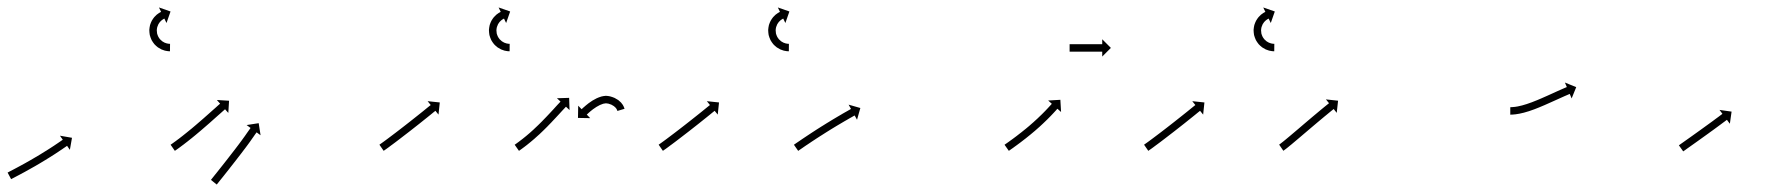

<svg xmlns="http://www.w3.org/2000/svg" viewBox="-38 -496 4786 515"><path d="M-15.8 -34.1C-16.4 -33.8 -17 -33.4 -17.6 -33.1L-8.2 -15.5C-7.6 -15.8 -7 -16.1 -6.4 -16.4L-6.4 -16.4L-6.4 -16.4C-4.7 -17.3 -3.1 -18.2 -1.4 -19C1.2 -20.4 3.7 -21.7 6.3 -23.1L6.3 -23.1L6.3 -23.1C9.6 -24.8 12.9 -26.6 16.2 -28.3L16.2 -28.3L16.2 -28.3C20.1 -30.4 24 -32.5 27.9 -34.6L27.9 -34.6L27.9 -34.6C32.2 -37 36.5 -39.4 40.8 -41.8L40.8 -41.8L40.8 -41.8C45.4 -44.3 50 -46.9 54.5 -49.5L54.5 -49.5L54.6 -49.5C59.2 -52.3 63.9 -55 68.6 -57.7L68.6 -57.7L68.6 -57.7C73.3 -60.5 77.9 -63.3 82.5 -66.1L82.6 -66.1L82.6 -66.1C87 -68.9 91.5 -71.6 95.9 -74.4L96 -74.4L96 -74.4C100.1 -77 104.2 -79.7 108.4 -82.3L108.4 -82.3L108.4 -82.3C112.1 -84.7 115.7 -87.1 119.4 -89.5L119.4 -89.5L119.4 -89.6C122.5 -91.6 125.6 -93.7 128.6 -95.7L128.7 -95.7L128.7 -95.8C131 -97.4 133.4 -99 135.7 -100.6L135.7 -100.6L135.8 -100.6C137.3 -101.6 138.8 -102.7 140.3 -103.7L140.3 -103.7L140.3 -103.8C140.8 -104.1 141.3 -104.5 141.9 -104.9L149.4 -94.1L155.1 -126.4L122.8 -132L130.4 -121.2C129.9 -120.9 129.3 -120.5 128.8 -120.1L128.8 -120.1L128.8 -120.2C127.3 -119.1 125.9 -118.1 124.4 -117.1L124.4 -117.1L124.4 -117.1C122.1 -115.5 119.7 -113.9 117.4 -112.3L117.4 -112.3L117.4 -112.3C114.4 -110.3 111.4 -108.2 108.3 -106.2L108.3 -106.2L108.4 -106.2C104.8 -103.8 101.1 -101.5 97.5 -99.1L97.5 -99.1L97.5 -99.1C93.5 -96.5 89.4 -93.9 85.3 -91.3L85.3 -91.3L85.3 -91.4C80.9 -88.6 76.5 -85.9 72.1 -83.2L72.1 -83.2L72.2 -83.2C67.6 -80.4 63 -77.7 58.4 -74.9L58.4 -74.9L58.4 -75C53.8 -72.2 49.2 -69.5 44.6 -66.9L44.6 -66.9L44.6 -66.9C40.1 -64.3 35.6 -61.8 31 -59.2L31.1 -59.2L31.1 -59.2C26.8 -56.9 22.6 -54.5 18.3 -52.2L18.3 -52.2L18.3 -52.2C14.5 -50.1 10.6 -48 6.8 -46L6.8 -46L6.8 -46C3.5 -44.2 0.3 -42.5 -3 -40.8L-3 -40.8L-3 -40.8C-5.6 -39.4 -8.1 -38.1 -10.7 -36.8C-12.4 -35.9 -14.1 -35 -15.7 -34.1L-15.7 -34.1ZM416.5 -358.5C416.9 -358.5 417.4 -358.5 417.9 -358.5L418.1 -378.5C417.7 -378.5 417.3 -378.5 416.8 -378.5C416.8 -378.5 416.9 -378.5 416.9 -378.5C417 -378.5 417 -378.5 417 -378.5C415.9 -378.6 414.9 -378.6 413.8 -378.7C413.8 -378.7 413.9 -378.7 413.9 -378.7C414 -378.7 414.1 -378.7 414.1 -378.7C412.4 -378.9 410.7 -379.3 409.1 -379.6C409.1 -379.6 409.2 -379.6 409.3 -379.6C409.4 -379.5 409.6 -379.5 409.6 -379.5C407.4 -380.1 405.3 -380.8 403.2 -381.7C403.2 -381.7 403.4 -381.6 403.5 -381.6C403.6 -381.5 403.8 -381.4 403.8 -381.4C401.4 -382.6 399.1 -383.9 396.9 -385.4C396.9 -385.4 397 -385.3 397.2 -385.2C397.3 -385.1 397.5 -385 397.5 -385C395.2 -386.8 393 -388.8 391 -390.9C391 -390.9 391.1 -390.8 391.2 -390.6C391.3 -390.5 391.5 -390.3 391.5 -390.3C389.5 -392.8 387.7 -395.4 386.2 -398.2C386.2 -398.2 386.3 -398 386.4 -397.8C386.5 -397.6 386.6 -397.5 386.6 -397.5C385.2 -400.4 384.1 -403.5 383.2 -406.7C383.2 -406.7 383.3 -406.4 383.3 -406.2C383.4 -406 383.4 -405.8 383.4 -405.8C382.9 -409 382.6 -412.2 382.5 -415.4C382.5 -415.4 382.5 -415.2 382.5 -415C382.5 -414.8 382.5 -414.6 382.5 -414.6C382.7 -417.8 383.2 -420.9 383.9 -423.9C383.9 -423.9 383.8 -423.7 383.8 -423.5C383.7 -423.3 383.7 -423.1 383.7 -423.1C384.6 -426 385.7 -428.7 387 -431.4C387 -431.4 386.9 -431.2 386.8 -431C386.7 -430.9 386.6 -430.7 386.6 -430.7C388 -433 389.5 -435.2 391.1 -437.3C391.1 -437.3 391 -437.2 390.9 -437C390.8 -436.9 390.7 -436.8 390.7 -436.8C392.2 -438.4 393.8 -440 395.5 -441.5C395.5 -441.5 395.4 -441.4 395.3 -441.3C395.2 -441.3 395.1 -441.2 395.1 -441.2C396.5 -442.2 397.9 -443.3 399.3 -444.2C399.3 -444.2 399.2 -444.2 399.1 -444.1C399.1 -444.1 399 -444 399 -444C399.9 -444.6 400.9 -445.1 401.9 -445.7C401.9 -445.7 401.8 -445.6 401.8 -445.6C401.8 -445.6 401.7 -445.6 401.7 -445.6C402.1 -445.8 402.5 -446 402.9 -446.1L408.6 -434.3L419.4 -465.2L388.4 -476L394.1 -464.1C393.7 -463.9 393.2 -463.7 392.8 -463.5C392.8 -463.5 392.8 -463.5 392.7 -463.4C392.7 -463.4 392.6 -463.4 392.6 -463.4C391.3 -462.7 390 -461.9 388.7 -461.2C388.7 -461.2 388.6 -461.1 388.6 -461.1C388.5 -461 388.4 -461 388.4 -461C386.4 -459.7 384.6 -458.3 382.7 -456.9C382.7 -456.9 382.6 -456.8 382.5 -456.7C382.4 -456.7 382.3 -456.6 382.3 -456.6C380.1 -454.6 377.9 -452.5 375.9 -450.2C375.9 -450.2 375.8 -450.1 375.7 -450C375.6 -449.9 375.5 -449.7 375.5 -449.7C373.3 -447 371.3 -444 369.5 -440.9C369.5 -440.9 369.4 -440.8 369.3 -440.6C369.2 -440.5 369.1 -440.3 369.1 -440.3C367.3 -436.7 365.8 -433 364.6 -429.2C364.6 -429.2 364.6 -429 364.5 -428.9C364.5 -428.7 364.4 -428.5 364.4 -428.5C363.5 -424.4 362.8 -420.2 362.5 -416C362.5 -416 362.5 -415.8 362.5 -415.6C362.5 -415.4 362.5 -415.2 362.5 -415.2C362.6 -410.9 363 -406.6 363.7 -402.3C363.7 -402.3 363.8 -402.1 363.8 -401.9C363.9 -401.7 363.9 -401.5 363.9 -401.5C365.1 -397.3 366.5 -393.1 368.4 -389.1C368.4 -389.1 368.5 -388.9 368.6 -388.7C368.7 -388.6 368.7 -388.4 368.7 -388.4C370.8 -384.7 373.2 -381.1 375.9 -377.8C375.9 -377.8 376 -377.7 376.1 -377.5C376.3 -377.4 376.4 -377.2 376.4 -377.2C379.1 -374.3 382.1 -371.6 385.2 -369.2C385.2 -369.2 385.4 -369.1 385.5 -369C385.7 -368.9 385.8 -368.8 385.8 -368.8C388.8 -366.8 391.9 -365 395.1 -363.4C395.1 -363.4 395.2 -363.4 395.4 -363.3C395.5 -363.2 395.7 -363.2 395.7 -363.2C398.4 -362 401.3 -361 404.2 -360.2C404.2 -360.2 404.3 -360.2 404.5 -360.2C404.6 -360.1 404.7 -360.1 404.7 -360.1C407 -359.6 409.2 -359.2 411.5 -358.9C411.5 -358.9 411.6 -358.9 411.7 -358.9C411.8 -358.8 411.9 -358.8 411.9 -358.8C413.3 -358.7 414.8 -358.6 416.3 -358.5C416.3 -358.5 416.3 -358.5 416.4 -358.5C416.4 -358.5 416.5 -358.5 416.5 -358.5Z M421.2 -108.9C420.7 -108.5 420.2 -108.2 419.6 -107.8L431 -91.4C431.6 -91.8 432.1 -92.1 432.6 -92.5L432.6 -92.5L432.6 -92.5C434.1 -93.5 435.6 -94.6 437.1 -95.6L437.1 -95.6L437.1 -95.6C439.4 -97.3 441.7 -98.9 444 -100.6L444 -100.6L444 -100.6C447 -102.8 449.9 -105 452.8 -107.2C452.8 -107.2 452.9 -107.2 452.9 -107.2C452.9 -107.2 452.9 -107.2 452.9 -107.2C456.4 -109.8 459.8 -112.5 463.2 -115.2C463.2 -115.2 463.3 -115.2 463.3 -115.2C463.3 -115.2 463.3 -115.2 463.3 -115.2C467.1 -118.2 470.9 -121.2 474.7 -124.3L474.8 -124.3L474.8 -124.3C478.9 -127.6 482.9 -130.9 486.9 -134.2L486.9 -134.3L487 -134.3C491.1 -137.7 495.3 -141.2 499.4 -144.7L499.4 -144.7L499.4 -144.7C503.6 -148.3 507.7 -151.8 511.8 -155.4L511.8 -155.4L511.8 -155.4C515.8 -158.9 519.8 -162.3 523.8 -165.8L523.8 -165.8L523.8 -165.8C527.5 -169.1 531.2 -172.4 534.9 -175.7C538.2 -178.6 541.6 -181.6 544.9 -184.6C547.7 -187.1 550.5 -189.6 553.4 -192.1C555.5 -194 557.7 -196 559.9 -197.9C561.3 -199.1 562.7 -200.4 564.1 -201.6C564.6 -202.1 565.1 -202.5 565.6 -203L574.4 -193.1L576.4 -225.8L543.7 -227.8L552.4 -217.9C551.9 -217.5 551.4 -217.1 550.9 -216.6C549.5 -215.4 548 -214.1 546.6 -212.9C544.4 -210.9 542.3 -209 540.1 -207C537.2 -204.5 534.4 -202 531.6 -199.5C528.3 -196.5 525 -193.6 521.6 -190.6C517.9 -187.4 514.2 -184.1 510.5 -180.8L510.6 -180.8L510.6 -180.8C506.6 -177.4 502.7 -173.9 498.7 -170.5L498.7 -170.5L498.7 -170.5C494.6 -167 490.6 -163.5 486.5 -160L486.5 -160L486.5 -160C482.4 -156.5 478.3 -153.1 474.2 -149.6L474.2 -149.6L474.2 -149.7C470.2 -146.4 466.2 -143.1 462.2 -139.9L462.2 -139.9L462.2 -139.9C458.5 -136.9 454.7 -133.9 450.9 -130.9C450.9 -130.9 451 -130.9 451 -130.9C451 -131 451 -131 451 -131C447.6 -128.3 444.2 -125.7 440.8 -123.1C440.8 -123.1 440.8 -123.2 440.8 -123.2C440.8 -123.2 440.8 -123.2 440.8 -123.2C438 -121 435.1 -118.9 432.2 -116.7L432.2 -116.8L432.2 -116.8C430 -115.1 427.7 -113.5 425.5 -111.9L425.5 -111.9L425.5 -111.9C424.1 -110.9 422.6 -109.9 421.2 -108.9L421.2 -108.9ZM529 -15C528.6 -14.5 528.2 -14 527.8 -13.5L543.4 -1C543.8 -1.5 544.2 -2 544.6 -2.5C545.8 -4 546.9 -5.4 548.1 -6.9C549.9 -9.1 551.7 -11.4 553.5 -13.7C555.9 -16.6 558.2 -19.5 560.6 -22.5C563.3 -26 566.1 -29.5 568.9 -33C572 -36.9 575 -40.7 578.1 -44.6L578.1 -44.7L578.1 -44.7C581.4 -48.8 584.7 -53 587.9 -57.2L587.9 -57.2L587.9 -57.2C591.3 -61.5 594.7 -65.8 598 -70.1L598 -70.2L598 -70.2C601.4 -74.5 604.7 -78.8 608 -83.1L608 -83.2L608.1 -83.2C611.3 -87.4 614.5 -91.6 617.6 -95.8L617.6 -95.8L617.7 -95.8C620.6 -99.7 623.5 -103.7 626.5 -107.6L626.5 -107.6L626.5 -107.6C629.1 -111.1 631.6 -114.7 634.2 -118.2C634.2 -118.2 634.2 -118.2 634.2 -118.2C634.2 -118.2 634.2 -118.3 634.2 -118.3C636.3 -121.3 638.4 -124.3 640.5 -127.3L640.5 -127.3L640.5 -127.2C642.2 -129.7 643.9 -132.2 645.7 -134.7L645.7 -134.6L645.6 -134.6C646.8 -136.2 647.9 -137.8 649.1 -139.4L649 -139.3L649 -139.3C649.4 -139.9 649.9 -140.5 650.3 -141L660.9 -133.2L655.9 -165.6L623.5 -160.6L634.1 -152.8C633.7 -152.2 633.3 -151.7 632.9 -151.1L632.9 -151.1L632.9 -151.1C631.7 -149.5 630.5 -147.9 629.4 -146.2L629.4 -146.2L629.4 -146.2C627.6 -143.7 625.8 -141.2 624 -138.6L624 -138.6L624 -138.6C622 -135.7 620 -132.7 617.9 -129.8C617.9 -129.8 617.9 -129.8 617.9 -129.9C617.9 -129.9 617.9 -129.9 617.9 -129.9C615.4 -126.4 612.9 -122.9 610.4 -119.5L610.4 -119.5L610.4 -119.5C607.5 -115.6 604.6 -111.7 601.7 -107.8L601.7 -107.8L601.7 -107.8C598.5 -103.6 595.3 -99.5 592.2 -95.3L592.2 -95.3L592.2 -95.3C588.9 -91 585.5 -86.7 582.2 -82.4L582.2 -82.4L582.2 -82.4C578.9 -78.1 575.5 -73.8 572.2 -69.5L572.2 -69.5L572.2 -69.5C568.9 -65.3 565.7 -61.2 562.4 -57L562.4 -57L562.4 -57C559.3 -53.1 556.3 -49.2 553.2 -45.4C550.4 -41.9 547.7 -38.4 544.9 -34.9C542.6 -32 540.3 -29.1 537.9 -26.2C536.1 -23.9 534.3 -21.6 532.5 -19.4C531.3 -17.9 530.2 -16.5 529 -15Z M981.2 -108.9C980.7 -108.5 980.2 -108.2 979.7 -107.9L991.1 -91.4C991.6 -91.8 992.1 -92.1 992.6 -92.5L992.6 -92.5L992.6 -92.5C994.1 -93.5 995.6 -94.6 997 -95.6L997 -95.6L997.1 -95.6C999.4 -97.3 1001.7 -98.9 1004 -100.6L1004 -100.6L1004 -100.6C1007 -102.8 1010 -105 1012.9 -107.3L1013 -107.3L1013 -107.3C1016.5 -109.9 1020 -112.6 1023.6 -115.2L1023.6 -115.2L1023.6 -115.2C1027.5 -118.2 1031.5 -121.2 1035.4 -124.2L1035.4 -124.2L1035.4 -124.2C1039.6 -127.4 1043.8 -130.6 1048 -133.9L1048 -133.9L1048 -133.9C1052.4 -137.2 1056.7 -140.6 1061 -143.9L1061 -143.9L1061 -143.9C1065.3 -147.3 1069.6 -150.7 1074 -154.1L1074 -154.1L1074 -154.1C1078.1 -157.3 1082.3 -160.6 1086.5 -163.9L1086.5 -163.9L1086.5 -163.9C1090.3 -167 1094.2 -170.1 1098.1 -173.2L1098.1 -173.2L1098.1 -173.2C1101.6 -176 1105.1 -178.7 1108.5 -181.5L1108.5 -181.5L1108.5 -181.5C1111.5 -183.9 1114.4 -186.2 1117.3 -188.6C1119.5 -190.4 1121.8 -192.2 1124 -194.1C1125.5 -195.2 1126.9 -196.4 1128.4 -197.6C1128.9 -198 1129.4 -198.4 1129.9 -198.8L1138.2 -188.6L1141.6 -221.2L1109 -224.6L1117.3 -214.3C1116.8 -213.9 1116.3 -213.5 1115.8 -213.1C1114.3 -211.9 1112.9 -210.8 1111.4 -209.6C1109.2 -207.8 1107 -206 1104.7 -204.2C1101.8 -201.8 1098.9 -199.5 1096 -197.1L1096 -197.1L1096 -197.1C1092.5 -194.3 1089.1 -191.6 1085.6 -188.8L1085.6 -188.8L1085.6 -188.8C1081.8 -185.7 1077.9 -182.7 1074 -179.6L1074 -179.6L1074 -179.6C1069.9 -176.3 1065.8 -173.1 1061.6 -169.8L1061.6 -169.8L1061.6 -169.8C1057.3 -166.4 1053 -163.1 1048.7 -159.7L1048.7 -159.7L1048.7 -159.7C1044.4 -156.4 1040.1 -153 1035.8 -149.7L1035.8 -149.7L1035.8 -149.7C1031.6 -146.5 1027.5 -143.3 1023.3 -140.1L1023.3 -140.1L1023.3 -140.1C1019.4 -137.1 1015.5 -134.1 1011.5 -131.2L1011.5 -131.2L1011.5 -131.2C1008 -128.6 1004.5 -125.9 1001 -123.3L1001 -123.3L1001 -123.3C998.1 -121.1 995.1 -118.9 992.2 -116.8L992.2 -116.8L992.2 -116.8C989.9 -115.1 987.7 -113.5 985.4 -111.9L985.4 -111.9L985.4 -111.9C984 -110.9 982.6 -109.9 981.1 -108.9L981.2 -108.9ZM1327.5 -358.5C1327.9 -358.5 1328.4 -358.5 1328.9 -358.5L1329.1 -378.5C1328.7 -378.5 1328.3 -378.5 1327.8 -378.5C1327.8 -378.5 1327.9 -378.5 1327.9 -378.5C1328 -378.5 1328 -378.5 1328 -378.5C1326.9 -378.6 1325.9 -378.6 1324.8 -378.7C1324.8 -378.7 1324.9 -378.7 1324.9 -378.7C1325 -378.7 1325.1 -378.7 1325.1 -378.7C1323.4 -378.9 1321.7 -379.3 1320.1 -379.6C1320.1 -379.6 1320.2 -379.6 1320.3 -379.6C1320.4 -379.5 1320.6 -379.5 1320.6 -379.5C1318.4 -380.1 1316.3 -380.8 1314.2 -381.7C1314.2 -381.7 1314.4 -381.6 1314.5 -381.6C1314.6 -381.5 1314.8 -381.4 1314.8 -381.4C1312.4 -382.6 1310.1 -383.9 1307.9 -385.4C1307.9 -385.4 1308 -385.3 1308.2 -385.2C1308.3 -385.1 1308.5 -385 1308.5 -385C1306.2 -386.8 1304 -388.8 1302 -390.9C1302 -390.9 1302.1 -390.8 1302.2 -390.6C1302.3 -390.5 1302.5 -390.3 1302.5 -390.3C1300.5 -392.8 1298.7 -395.4 1297.2 -398.2C1297.2 -398.2 1297.3 -398 1297.4 -397.8C1297.5 -397.6 1297.6 -397.5 1297.6 -397.5C1296.2 -400.4 1295.1 -403.5 1294.2 -406.7C1294.2 -406.7 1294.3 -406.4 1294.3 -406.2C1294.4 -406 1294.4 -405.8 1294.4 -405.8C1293.9 -409 1293.6 -412.2 1293.5 -415.4C1293.5 -415.4 1293.5 -415.2 1293.5 -415C1293.5 -414.8 1293.5 -414.6 1293.5 -414.6C1293.7 -417.8 1294.2 -420.9 1294.9 -423.9C1294.9 -423.9 1294.8 -423.7 1294.8 -423.5C1294.7 -423.3 1294.7 -423.1 1294.7 -423.1C1295.6 -426 1296.7 -428.7 1298 -431.4C1298 -431.4 1297.9 -431.2 1297.8 -431C1297.7 -430.9 1297.6 -430.7 1297.6 -430.7C1299 -433 1300.5 -435.2 1302.1 -437.3C1302.1 -437.3 1302 -437.2 1301.9 -437C1301.8 -436.9 1301.7 -436.8 1301.7 -436.8C1303.2 -438.4 1304.8 -440 1306.5 -441.5C1306.5 -441.5 1306.4 -441.4 1306.3 -441.3C1306.2 -441.3 1306.1 -441.2 1306.1 -441.2C1307.5 -442.2 1308.9 -443.3 1310.3 -444.2C1310.3 -444.2 1310.2 -444.2 1310.1 -444.1C1310.1 -444.1 1310 -444 1310 -444C1310.9 -444.6 1311.9 -445.1 1312.9 -445.7C1312.9 -445.7 1312.8 -445.6 1312.8 -445.6C1312.8 -445.6 1312.7 -445.6 1312.7 -445.6C1313.1 -445.8 1313.5 -446 1313.9 -446.1L1319.6 -434.3L1330.4 -465.2L1299.4 -476L1305.1 -464.1C1304.7 -463.9 1304.2 -463.7 1303.8 -463.5C1303.8 -463.5 1303.8 -463.5 1303.7 -463.4C1303.7 -463.4 1303.6 -463.4 1303.6 -463.4C1302.3 -462.7 1301 -461.9 1299.7 -461.2C1299.7 -461.2 1299.6 -461.1 1299.6 -461.1C1299.5 -461 1299.4 -461 1299.4 -461C1297.4 -459.7 1295.6 -458.3 1293.7 -456.9C1293.7 -456.9 1293.6 -456.8 1293.5 -456.7C1293.4 -456.7 1293.3 -456.6 1293.3 -456.6C1291.1 -454.6 1288.9 -452.5 1286.9 -450.2C1286.9 -450.2 1286.8 -450.1 1286.7 -450C1286.6 -449.9 1286.5 -449.7 1286.5 -449.7C1284.3 -447 1282.3 -444 1280.5 -440.9C1280.5 -440.9 1280.4 -440.8 1280.3 -440.6C1280.2 -440.5 1280.1 -440.3 1280.1 -440.3C1278.3 -436.7 1276.8 -433 1275.6 -429.2C1275.6 -429.2 1275.6 -429 1275.5 -428.9C1275.5 -428.7 1275.4 -428.5 1275.4 -428.5C1274.5 -424.4 1273.8 -420.2 1273.5 -416C1273.5 -416 1273.5 -415.8 1273.5 -415.6C1273.5 -415.4 1273.5 -415.2 1273.5 -415.2C1273.6 -410.9 1274 -406.6 1274.7 -402.3C1274.7 -402.3 1274.8 -402.1 1274.8 -401.9C1274.9 -401.7 1274.9 -401.5 1274.9 -401.5C1276.1 -397.3 1277.5 -393.1 1279.4 -389.1C1279.4 -389.1 1279.5 -388.9 1279.6 -388.7C1279.7 -388.6 1279.7 -388.4 1279.7 -388.4C1281.8 -384.7 1284.2 -381.1 1286.9 -377.8C1286.9 -377.8 1287 -377.7 1287.1 -377.5C1287.3 -377.4 1287.4 -377.2 1287.4 -377.2C1290.1 -374.3 1293.1 -371.6 1296.2 -369.2C1296.2 -369.2 1296.4 -369.1 1296.5 -369C1296.7 -368.9 1296.8 -368.8 1296.8 -368.8C1299.8 -366.8 1302.9 -365 1306.1 -363.4C1306.1 -363.4 1306.2 -363.4 1306.4 -363.3C1306.5 -363.2 1306.7 -363.2 1306.7 -363.2C1309.4 -362 1312.3 -361 1315.2 -360.2C1315.2 -360.2 1315.3 -360.2 1315.5 -360.2C1315.6 -360.1 1315.7 -360.1 1315.7 -360.1C1318 -359.6 1320.2 -359.2 1322.5 -358.9C1322.5 -358.9 1322.6 -358.9 1322.7 -358.9C1322.8 -358.8 1322.9 -358.8 1322.9 -358.8C1324.3 -358.7 1325.8 -358.6 1327.3 -358.5C1327.3 -358.5 1327.3 -358.5 1327.4 -358.5C1327.4 -358.5 1327.5 -358.5 1327.5 -358.5Z M1344.1 -108.8C1343.6 -108.5 1343 -108.1 1342.5 -107.8L1354 -91.4C1354.5 -91.7 1355 -92.1 1355.5 -92.4L1355.6 -92.5L1355.6 -92.5C1357 -93.5 1358.5 -94.5 1359.9 -95.6C1359.9 -95.6 1360 -95.6 1360 -95.6C1360 -95.6 1360 -95.6 1360 -95.6C1362.2 -97.2 1364.5 -98.9 1366.7 -100.6C1366.7 -100.6 1366.7 -100.6 1366.7 -100.6C1366.8 -100.6 1366.8 -100.6 1366.8 -100.6C1369.7 -102.8 1372.5 -105 1375.4 -107.2C1375.4 -107.2 1375.4 -107.2 1375.4 -107.2C1375.4 -107.2 1375.4 -107.2 1375.4 -107.2C1378.8 -109.9 1382.1 -112.6 1385.4 -115.3C1385.4 -115.3 1385.5 -115.3 1385.5 -115.3C1385.5 -115.4 1385.5 -115.4 1385.5 -115.4C1389.2 -118.4 1392.8 -121.6 1396.5 -124.7C1396.5 -124.7 1396.5 -124.7 1396.5 -124.7C1396.5 -124.7 1396.5 -124.8 1396.5 -124.8C1400.4 -128.2 1404.2 -131.6 1408 -135.1C1408 -135.1 1408 -135.1 1408 -135.1C1408 -135.1 1408.1 -135.1 1408.1 -135.1C1411.9 -138.8 1415.8 -142.4 1419.6 -146.1C1419.6 -146.1 1419.6 -146.2 1419.7 -146.2C1419.7 -146.2 1419.7 -146.2 1419.7 -146.2C1423.5 -149.9 1427.3 -153.7 1431.1 -157.5C1431.1 -157.5 1431.1 -157.5 1431.1 -157.6C1431.1 -157.6 1431.1 -157.6 1431.1 -157.6C1434.8 -161.3 1438.4 -165.1 1442 -168.8L1442 -168.8L1442 -168.9C1445.4 -172.4 1448.7 -176 1452.1 -179.6L1452.1 -179.6L1452.1 -179.6C1455.1 -182.9 1458.1 -186.1 1461.2 -189.4C1463.7 -192.2 1466.3 -194.9 1468.8 -197.7C1470.8 -199.9 1472.8 -202 1474.8 -204.2L1474.8 -204.2L1474.8 -204.1C1476.1 -205.5 1477.4 -206.9 1478.7 -208.3L1478.7 -208.3L1478.7 -208.3C1479.1 -208.8 1479.6 -209.3 1480.1 -209.8L1489.7 -200.8L1488.6 -233.5L1455.9 -232.5L1465.5 -223.5C1465 -223 1464.6 -222.5 1464.1 -222L1464.1 -222L1464.1 -222C1462.8 -220.6 1461.5 -219.2 1460.2 -217.8L1460.1 -217.8L1460.1 -217.8C1458.1 -215.6 1456.1 -213.4 1454.1 -211.3C1451.6 -208.5 1449 -205.7 1446.5 -202.9C1443.5 -199.7 1440.5 -196.5 1437.5 -193.2L1437.5 -193.2L1437.5 -193.2C1434.2 -189.7 1430.8 -186.1 1427.5 -182.6L1427.5 -182.6L1427.5 -182.6C1424 -178.9 1420.4 -175.2 1416.8 -171.6C1416.8 -171.6 1416.8 -171.6 1416.8 -171.6C1416.8 -171.6 1416.9 -171.6 1416.9 -171.6C1413.2 -167.9 1409.4 -164.2 1405.7 -160.5C1405.7 -160.5 1405.7 -160.5 1405.7 -160.5C1405.7 -160.5 1405.7 -160.5 1405.7 -160.5C1402 -156.9 1398.2 -153.3 1394.4 -149.8C1394.4 -149.8 1394.4 -149.8 1394.4 -149.8C1394.4 -149.8 1394.5 -149.8 1394.5 -149.8C1390.8 -146.4 1387 -143.1 1383.3 -139.7C1383.3 -139.7 1383.3 -139.8 1383.3 -139.8C1383.3 -139.8 1383.4 -139.8 1383.4 -139.8C1379.8 -136.7 1376.3 -133.7 1372.7 -130.7C1372.7 -130.7 1372.7 -130.7 1372.7 -130.7C1372.7 -130.8 1372.8 -130.8 1372.8 -130.8C1369.5 -128.1 1366.3 -125.5 1363 -122.9C1363 -122.9 1363 -122.9 1363.1 -123C1363.1 -123 1363.1 -123 1363.1 -123C1360.3 -120.8 1357.5 -118.7 1354.7 -116.6C1354.7 -116.6 1354.7 -116.6 1354.8 -116.6C1354.8 -116.6 1354.8 -116.6 1354.8 -116.6C1352.6 -115 1350.4 -113.4 1348.2 -111.8C1348.2 -111.8 1348.3 -111.8 1348.3 -111.8C1348.3 -111.8 1348.3 -111.8 1348.3 -111.8C1346.9 -110.8 1345.5 -109.8 1344 -108.8L1344.1 -108.8ZM1617.7 -199.3C1617.8 -199 1617.9 -198.7 1618 -198.4L1637.2 -204.2C1637.1 -204.6 1636.9 -205 1636.8 -205.4C1636.8 -205.4 1636.8 -205.4 1636.8 -205.5C1636.8 -205.5 1636.7 -205.6 1636.7 -205.6C1636.4 -206.7 1635.9 -207.9 1635.4 -209C1635.4 -209 1635.4 -209.1 1635.4 -209.2C1635.3 -209.3 1635.3 -209.4 1635.3 -209.4C1634.5 -211.1 1633.6 -212.8 1632.7 -214.4C1632.7 -214.4 1632.6 -214.5 1632.5 -214.7C1632.4 -214.8 1632.4 -214.9 1632.4 -214.9C1631 -217 1629.5 -219 1627.9 -220.8C1627.9 -220.8 1627.8 -221 1627.6 -221.1C1627.5 -221.2 1627.4 -221.3 1627.4 -221.3C1625.3 -223.5 1623 -225.5 1620.6 -227.4C1620.6 -227.4 1620.4 -227.5 1620.3 -227.6C1620.2 -227.7 1620 -227.8 1620 -227.8C1617 -229.8 1613.9 -231.6 1610.6 -233.3C1610.6 -233.3 1610.5 -233.3 1610.4 -233.4C1610.2 -233.5 1610.1 -233.5 1610.1 -233.5C1606.4 -235.1 1602.6 -236.4 1598.8 -237.4C1598.8 -237.4 1598.6 -237.5 1598.5 -237.5C1598.3 -237.6 1598.1 -237.6 1598.1 -237.6C1594.6 -238.3 1590.9 -238.9 1587.2 -239C1587.2 -239 1587 -239 1586.7 -239C1586.5 -239 1586.2 -238.9 1586.2 -238.9C1582.4 -238.7 1578.7 -238 1575 -237.1C1575 -237.1 1574.9 -237.1 1574.7 -237C1574.6 -237 1574.4 -236.9 1574.4 -236.9C1570.4 -235.7 1566.5 -234.2 1562.7 -232.5C1562.7 -232.5 1562.6 -232.5 1562.5 -232.4C1562.4 -232.4 1562.3 -232.3 1562.3 -232.3C1558.6 -230.4 1554.9 -228.4 1551.3 -226.3C1551.3 -226.3 1551.2 -226.2 1551.2 -226.2C1551.1 -226.2 1551 -226.1 1551 -226.1C1547.8 -224 1544.5 -221.8 1541.4 -219.5C1541.4 -219.5 1541.3 -219.5 1541.3 -219.5C1541.3 -219.4 1541.2 -219.4 1541.2 -219.4C1538.5 -217.4 1535.9 -215.3 1533.3 -213.1C1533.3 -213.1 1533.2 -213.1 1533.2 -213.1C1533.2 -213.1 1533.2 -213 1533.2 -213C1531.2 -211.3 1529.2 -209.6 1527.2 -207.8C1527.2 -207.8 1527.2 -207.8 1527.2 -207.8C1527.2 -207.8 1527.1 -207.8 1527.1 -207.8C1525.9 -206.6 1524.6 -205.5 1523.4 -204.3L1523.4 -204.3L1523.4 -204.3C1522.9 -203.8 1522.5 -203.4 1522.1 -203L1512.9 -212.5L1512.3 -179.7L1545.1 -179.1L1535.9 -188.6C1536.4 -189 1536.8 -189.4 1537.2 -189.8L1537.2 -189.8L1537.2 -189.8C1538.3 -190.9 1539.5 -192 1540.7 -193C1540.7 -193 1540.6 -193 1540.6 -193C1540.6 -193 1540.6 -193 1540.6 -193C1542.4 -194.6 1544.2 -196.2 1546.1 -197.8C1546.1 -197.8 1546.1 -197.8 1546 -197.7C1546 -197.7 1546 -197.7 1546 -197.7C1548.4 -199.7 1550.8 -201.6 1553.3 -203.5C1553.3 -203.5 1553.3 -203.4 1553.2 -203.4C1553.2 -203.4 1553.1 -203.3 1553.1 -203.3C1556 -205.4 1558.9 -207.4 1561.9 -209.3C1561.9 -209.3 1561.8 -209.3 1561.7 -209.2C1561.7 -209.2 1561.6 -209.1 1561.6 -209.1C1564.7 -211 1568 -212.8 1571.2 -214.4C1571.2 -214.4 1571.1 -214.4 1571 -214.3C1570.9 -214.3 1570.8 -214.2 1570.8 -214.2C1574 -215.6 1577.1 -216.8 1580.4 -217.9C1580.4 -217.9 1580.2 -217.8 1580.1 -217.8C1579.9 -217.7 1579.8 -217.7 1579.8 -217.7C1582.4 -218.3 1585 -218.8 1587.7 -219C1587.7 -219 1587.4 -219 1587.2 -219C1586.9 -219 1586.7 -219 1586.7 -219C1589.2 -218.9 1591.7 -218.5 1594.1 -218C1594.1 -218 1594 -218 1593.8 -218.1C1593.6 -218.1 1593.5 -218.2 1593.5 -218.2C1596.5 -217.3 1599.4 -216.3 1602.3 -215.1C1602.3 -215.1 1602.1 -215.2 1602 -215.2C1601.8 -215.3 1601.7 -215.4 1601.7 -215.4C1604.1 -214.1 1606.5 -212.8 1608.8 -211.2C1608.8 -211.2 1608.7 -211.3 1608.5 -211.4C1608.4 -211.5 1608.3 -211.6 1608.3 -211.6C1610 -210.3 1611.6 -208.9 1613.1 -207.3C1613.1 -207.3 1613 -207.5 1612.9 -207.6C1612.8 -207.7 1612.7 -207.8 1612.7 -207.8C1613.7 -206.6 1614.8 -205.3 1615.7 -203.9C1615.7 -203.9 1615.6 -204 1615.5 -204.1C1615.4 -204.3 1615.4 -204.4 1615.4 -204.4C1616 -203.3 1616.6 -202.2 1617.1 -201.1C1617.1 -201.1 1617 -201.2 1617 -201.3C1617 -201.4 1616.9 -201.5 1616.9 -201.5C1617.2 -200.7 1617.5 -199.9 1617.8 -199.1C1617.8 -199.1 1617.8 -199.2 1617.8 -199.2C1617.8 -199.3 1617.7 -199.3 1617.7 -199.3Z M1730.2 -108.9C1729.7 -108.5 1729.2 -108.2 1728.7 -107.9L1740.1 -91.4C1740.6 -91.8 1741.1 -92.1 1741.6 -92.5L1741.6 -92.5L1741.6 -92.5C1743.1 -93.5 1744.6 -94.6 1746 -95.6L1746 -95.6L1746.1 -95.6C1748.4 -97.3 1750.7 -98.9 1753 -100.6L1753 -100.6L1753 -100.6C1756 -102.8 1759 -105 1761.9 -107.3L1762 -107.3L1762 -107.3C1765.5 -109.9 1769 -112.6 1772.6 -115.2L1772.6 -115.2L1772.6 -115.2C1776.5 -118.2 1780.5 -121.2 1784.4 -124.2L1784.4 -124.2L1784.4 -124.2C1788.6 -127.4 1792.8 -130.6 1797 -133.9L1797 -133.9L1797 -133.9C1801.4 -137.2 1805.7 -140.6 1810 -143.9L1810 -143.9L1810 -143.9C1814.3 -147.3 1818.6 -150.7 1823 -154.1L1823 -154.1L1823 -154.1C1827.1 -157.3 1831.3 -160.6 1835.5 -163.9L1835.5 -163.9L1835.5 -163.9C1839.3 -167 1843.2 -170.1 1847.1 -173.2L1847.1 -173.2L1847.1 -173.2C1850.6 -176 1854.1 -178.7 1857.5 -181.5L1857.5 -181.5L1857.5 -181.5C1860.5 -183.9 1863.4 -186.2 1866.3 -188.6C1868.5 -190.4 1870.8 -192.2 1873 -194.1C1874.5 -195.2 1875.9 -196.4 1877.4 -197.6C1877.9 -198 1878.4 -198.4 1878.9 -198.8L1887.2 -188.6L1890.6 -221.2L1858 -224.6L1866.3 -214.3C1865.8 -213.9 1865.3 -213.5 1864.8 -213.1C1863.3 -211.9 1861.9 -210.8 1860.4 -209.6C1858.2 -207.8 1856 -206 1853.7 -204.2C1850.8 -201.8 1847.9 -199.5 1845 -197.1L1845 -197.1L1845 -197.1C1841.5 -194.3 1838.1 -191.6 1834.6 -188.8L1834.6 -188.8L1834.6 -188.8C1830.8 -185.7 1826.9 -182.7 1823 -179.6L1823 -179.6L1823 -179.6C1818.9 -176.3 1814.8 -173.1 1810.6 -169.8L1810.6 -169.8L1810.6 -169.8C1806.3 -166.4 1802 -163.1 1797.7 -159.7L1797.7 -159.7L1797.7 -159.7C1793.4 -156.4 1789.1 -153 1784.8 -149.7L1784.8 -149.7L1784.8 -149.7C1780.6 -146.5 1776.5 -143.3 1772.3 -140.1L1772.3 -140.1L1772.3 -140.1C1768.4 -137.1 1764.5 -134.1 1760.5 -131.2L1760.5 -131.2L1760.5 -131.2C1757 -128.6 1753.5 -125.9 1750 -123.3L1750 -123.3L1750 -123.3C1747.1 -121.1 1744.1 -118.9 1741.2 -116.8L1741.2 -116.8L1741.2 -116.8C1738.9 -115.1 1736.7 -113.5 1734.4 -111.9L1734.4 -111.9L1734.4 -111.9C1733 -110.9 1731.6 -109.9 1730.1 -108.9L1730.2 -108.9ZM2076.5 -358.5C2076.9 -358.5 2077.4 -358.5 2077.9 -358.5L2078.1 -378.5C2077.7 -378.5 2077.3 -378.5 2076.8 -378.5C2076.8 -378.5 2076.9 -378.5 2076.9 -378.5C2077 -378.5 2077 -378.5 2077 -378.5C2075.9 -378.6 2074.9 -378.6 2073.8 -378.7C2073.8 -378.7 2073.9 -378.7 2073.9 -378.7C2074 -378.7 2074.1 -378.7 2074.1 -378.7C2072.4 -378.9 2070.7 -379.3 2069.1 -379.6C2069.1 -379.6 2069.2 -379.6 2069.3 -379.6C2069.4 -379.5 2069.6 -379.5 2069.6 -379.5C2067.4 -380.1 2065.3 -380.8 2063.2 -381.7C2063.2 -381.7 2063.4 -381.6 2063.5 -381.6C2063.6 -381.5 2063.8 -381.4 2063.8 -381.4C2061.4 -382.6 2059.1 -383.9 2056.9 -385.4C2056.9 -385.4 2057 -385.3 2057.2 -385.2C2057.3 -385.1 2057.5 -385 2057.5 -385C2055.2 -386.8 2053 -388.8 2051 -390.9C2051 -390.9 2051.1 -390.8 2051.2 -390.6C2051.3 -390.5 2051.5 -390.3 2051.5 -390.3C2049.5 -392.8 2047.7 -395.4 2046.2 -398.2C2046.2 -398.2 2046.3 -398 2046.4 -397.8C2046.5 -397.6 2046.6 -397.5 2046.6 -397.5C2045.2 -400.4 2044.1 -403.5 2043.2 -406.7C2043.2 -406.7 2043.3 -406.4 2043.3 -406.2C2043.4 -406 2043.4 -405.8 2043.4 -405.8C2042.9 -409 2042.6 -412.2 2042.5 -415.4C2042.5 -415.4 2042.5 -415.2 2042.5 -415C2042.5 -414.8 2042.5 -414.6 2042.5 -414.6C2042.7 -417.8 2043.2 -420.9 2043.9 -423.9C2043.9 -423.9 2043.8 -423.7 2043.8 -423.5C2043.7 -423.3 2043.7 -423.1 2043.7 -423.1C2044.6 -426 2045.7 -428.7 2047 -431.4C2047 -431.4 2046.9 -431.2 2046.8 -431C2046.7 -430.9 2046.6 -430.7 2046.6 -430.7C2048 -433 2049.5 -435.2 2051.1 -437.3C2051.1 -437.3 2051 -437.2 2050.9 -437C2050.8 -436.9 2050.7 -436.8 2050.7 -436.8C2052.2 -438.4 2053.8 -440 2055.5 -441.5C2055.5 -441.5 2055.4 -441.4 2055.3 -441.3C2055.2 -441.3 2055.1 -441.2 2055.1 -441.2C2056.5 -442.2 2057.9 -443.3 2059.3 -444.2C2059.3 -444.2 2059.2 -444.2 2059.1 -444.1C2059.1 -444.1 2059 -444 2059 -444C2059.9 -444.6 2060.9 -445.1 2061.9 -445.7C2061.9 -445.7 2061.8 -445.6 2061.8 -445.6C2061.8 -445.6 2061.7 -445.6 2061.7 -445.6C2062.1 -445.8 2062.5 -446 2062.9 -446.1L2068.6 -434.3L2079.4 -465.2L2048.4 -476L2054.1 -464.1C2053.7 -463.9 2053.2 -463.7 2052.8 -463.5C2052.8 -463.5 2052.8 -463.5 2052.7 -463.4C2052.7 -463.4 2052.6 -463.4 2052.6 -463.4C2051.3 -462.7 2050 -461.9 2048.7 -461.2C2048.7 -461.2 2048.6 -461.1 2048.6 -461.1C2048.5 -461 2048.4 -461 2048.4 -461C2046.4 -459.7 2044.6 -458.3 2042.7 -456.9C2042.7 -456.9 2042.6 -456.8 2042.5 -456.7C2042.4 -456.7 2042.3 -456.6 2042.3 -456.6C2040.1 -454.6 2037.9 -452.5 2035.9 -450.2C2035.9 -450.2 2035.8 -450.1 2035.7 -450C2035.6 -449.9 2035.5 -449.7 2035.5 -449.7C2033.3 -447 2031.3 -444 2029.5 -440.9C2029.5 -440.9 2029.4 -440.8 2029.3 -440.6C2029.2 -440.5 2029.1 -440.3 2029.1 -440.3C2027.3 -436.7 2025.8 -433 2024.6 -429.2C2024.6 -429.2 2024.6 -429 2024.5 -428.9C2024.5 -428.7 2024.4 -428.5 2024.4 -428.5C2023.5 -424.4 2022.8 -420.2 2022.5 -416C2022.5 -416 2022.5 -415.8 2022.5 -415.6C2022.5 -415.4 2022.5 -415.2 2022.5 -415.2C2022.6 -410.9 2023 -406.6 2023.7 -402.3C2023.7 -402.3 2023.8 -402.1 2023.8 -401.9C2023.9 -401.7 2023.9 -401.5 2023.9 -401.5C2025.1 -397.3 2026.5 -393.1 2028.4 -389.1C2028.4 -389.1 2028.5 -388.9 2028.6 -388.7C2028.7 -388.6 2028.7 -388.4 2028.7 -388.4C2030.8 -384.7 2033.2 -381.1 2035.9 -377.8C2035.9 -377.8 2036 -377.7 2036.1 -377.5C2036.3 -377.4 2036.4 -377.2 2036.4 -377.2C2039.1 -374.3 2042.1 -371.6 2045.2 -369.2C2045.2 -369.2 2045.4 -369.1 2045.5 -369C2045.7 -368.9 2045.8 -368.8 2045.8 -368.8C2048.8 -366.8 2051.9 -365 2055.1 -363.4C2055.1 -363.4 2055.2 -363.4 2055.4 -363.3C2055.5 -363.2 2055.7 -363.2 2055.7 -363.2C2058.4 -362 2061.3 -361 2064.2 -360.2C2064.2 -360.2 2064.3 -360.2 2064.5 -360.2C2064.6 -360.1 2064.7 -360.1 2064.7 -360.1C2067 -359.6 2069.2 -359.2 2071.5 -358.9C2071.5 -358.9 2071.6 -358.9 2071.7 -358.9C2071.8 -358.8 2071.9 -358.8 2071.9 -358.8C2073.3 -358.7 2074.8 -358.6 2076.3 -358.5C2076.3 -358.5 2076.3 -358.5 2076.4 -358.5C2076.4 -358.5 2076.5 -358.5 2076.5 -358.5Z M2093.2 -108.9C2092.6 -108.5 2092.1 -108.1 2091.5 -107.8L2103 -91.3C2103.5 -91.7 2104.1 -92.1 2104.6 -92.5C2106.2 -93.6 2107.7 -94.7 2109.3 -95.7L2109.3 -95.7L2109.3 -95.7C2111.7 -97.4 2114.1 -99.1 2116.6 -100.7L2116.6 -100.7L2116.5 -100.7C2119.7 -102.9 2122.9 -105 2126 -107.2L2126 -107.2L2126 -107.1C2129.7 -109.7 2133.5 -112.2 2137.3 -114.7L2137.2 -114.7L2137.2 -114.7C2141.4 -117.5 2145.6 -120.2 2149.9 -123L2149.9 -123L2149.8 -123C2154.4 -125.9 2158.9 -128.8 2163.4 -131.8L2163.4 -131.7L2163.4 -131.7C2168.1 -134.7 2172.8 -137.7 2177.5 -140.7L2177.5 -140.7L2177.5 -140.7C2182.2 -143.6 2186.9 -146.6 2191.6 -149.5L2191.6 -149.5L2191.6 -149.5C2196.2 -152.3 2200.8 -155.1 2205.4 -157.9L2205.4 -157.9L2205.4 -157.9C2209.7 -160.5 2214.1 -163 2218.4 -165.6L2218.4 -165.6L2218.4 -165.6C2222.3 -167.9 2226.2 -170.2 2230.1 -172.5L2230.1 -172.5L2230.1 -172.4C2233.4 -174.4 2236.7 -176.3 2240 -178.2L2240 -178.2L2240 -178.2C2242.5 -179.6 2245.1 -181.1 2247.7 -182.5L2247.7 -182.5L2247.6 -182.5C2249.3 -183.5 2250.9 -184.4 2252.6 -185.3C2253.2 -185.6 2253.8 -186 2254.4 -186.3L2260.8 -174.8L2269.7 -206.3L2238.2 -215.3L2244.6 -203.8C2244 -203.4 2243.4 -203.1 2242.8 -202.8C2241.2 -201.8 2239.5 -200.9 2237.8 -199.9L2237.8 -199.9L2237.8 -199.9C2235.2 -198.5 2232.6 -197 2230.1 -195.5L2230.1 -195.5L2230 -195.5C2226.7 -193.6 2223.4 -191.7 2220 -189.8L2220 -189.7L2220 -189.7C2216.1 -187.5 2212.1 -185.1 2208.2 -182.8L2208.2 -182.8L2208.2 -182.8C2203.8 -180.2 2199.5 -177.6 2195.1 -175L2195.1 -175L2195.1 -175C2190.4 -172.2 2185.8 -169.4 2181.2 -166.5L2181.2 -166.5L2181.1 -166.5C2176.4 -163.6 2171.6 -160.6 2166.9 -157.6L2166.8 -157.6L2166.8 -157.6C2162.1 -154.6 2157.4 -151.6 2152.6 -148.6L2152.6 -148.6L2152.6 -148.6C2148 -145.6 2143.5 -142.7 2138.9 -139.7L2138.9 -139.7L2138.9 -139.7C2134.7 -136.9 2130.4 -134.2 2126.2 -131.3L2126.2 -131.3L2126.2 -131.3C2122.4 -128.8 2118.6 -126.3 2114.8 -123.7L2114.8 -123.7L2114.8 -123.7C2111.6 -121.6 2108.4 -119.4 2105.3 -117.2L2105.3 -117.2L2105.3 -117.2C2102.8 -115.6 2100.4 -113.9 2097.9 -112.2L2097.9 -112.2L2097.9 -112.2C2096.3 -111.1 2094.8 -110 2093.2 -108.9Z M2658.1 -108.9C2657.6 -108.5 2657.1 -108.1 2656.5 -107.7L2668 -91.4C2668.5 -91.7 2669.1 -92.1 2669.6 -92.5L2669.6 -92.5L2669.6 -92.5C2671.1 -93.5 2672.6 -94.6 2674.1 -95.7L2674.1 -95.7L2674.1 -95.7C2676.5 -97.3 2678.8 -99 2681.1 -100.6L2681.1 -100.6L2681.1 -100.7C2684.1 -102.8 2687.1 -105 2690.1 -107.2L2690.1 -107.2L2690.1 -107.2C2693.6 -109.8 2697.1 -112.4 2700.6 -115C2700.6 -115 2700.6 -115.1 2700.7 -115.1C2700.7 -115.1 2700.7 -115.1 2700.7 -115.1C2704.6 -118 2708.4 -121 2712.2 -124C2712.2 -124 2712.3 -124 2712.3 -124C2712.3 -124 2712.3 -124 2712.3 -124C2716.4 -127.2 2720.4 -130.5 2724.4 -133.8C2724.4 -133.8 2724.5 -133.8 2724.5 -133.8C2724.5 -133.8 2724.5 -133.8 2724.5 -133.8C2728.6 -137.2 2732.7 -140.6 2736.8 -144.1C2736.8 -144.1 2736.8 -144.1 2736.8 -144.1C2736.9 -144.1 2736.9 -144.1 2736.9 -144.1C2740.9 -147.6 2744.9 -151.1 2748.9 -154.7C2748.9 -154.7 2748.9 -154.7 2748.9 -154.7C2748.9 -154.7 2749 -154.7 2749 -154.7C2752.8 -158.2 2756.6 -161.7 2760.3 -165.2C2760.3 -165.2 2760.4 -165.2 2760.4 -165.3C2760.4 -165.3 2760.4 -165.3 2760.4 -165.3C2763.9 -168.6 2767.4 -172 2770.8 -175.3C2770.8 -175.3 2770.8 -175.3 2770.8 -175.4C2770.8 -175.4 2770.9 -175.4 2770.9 -175.4C2773.9 -178.4 2777 -181.5 2780 -184.6C2780 -184.6 2780 -184.6 2780 -184.6C2780 -184.6 2780 -184.6 2780 -184.6C2782.5 -187.3 2785.1 -189.9 2787.6 -192.6L2787.6 -192.6L2787.6 -192.6C2789.5 -194.7 2791.4 -196.7 2793.3 -198.8L2793.3 -198.8L2793.3 -198.8C2794.6 -200.2 2795.8 -201.5 2797 -202.9L2797 -202.9L2797 -202.9C2797.4 -203.4 2797.8 -203.8 2798.3 -204.3L2808.1 -195.6L2806.2 -228.3L2773.5 -226.4L2783.3 -217.6C2782.9 -217.1 2782.5 -216.7 2782.1 -216.2L2782.1 -216.2L2782.1 -216.2C2780.9 -214.9 2779.7 -213.6 2778.5 -212.3L2778.5 -212.3L2778.5 -212.3C2776.7 -210.3 2774.8 -208.2 2772.9 -206.2L2773 -206.2L2773 -206.3C2770.5 -203.7 2768.1 -201.1 2765.6 -198.5C2765.6 -198.5 2765.6 -198.5 2765.6 -198.5C2765.6 -198.5 2765.6 -198.5 2765.6 -198.5C2762.7 -195.5 2759.7 -192.5 2756.7 -189.5C2756.7 -189.5 2756.8 -189.6 2756.8 -189.6C2756.8 -189.6 2756.8 -189.6 2756.8 -189.6C2753.4 -186.3 2750 -183 2746.6 -179.8C2746.6 -179.8 2746.6 -179.8 2746.7 -179.8C2746.7 -179.8 2746.7 -179.8 2746.7 -179.8C2743 -176.4 2739.3 -173 2735.5 -169.6C2735.5 -169.6 2735.6 -169.6 2735.6 -169.6C2735.6 -169.6 2735.6 -169.6 2735.6 -169.6C2731.7 -166.1 2727.8 -162.7 2723.8 -159.3C2723.8 -159.3 2723.8 -159.3 2723.8 -159.3C2723.8 -159.3 2723.9 -159.3 2723.9 -159.3C2719.9 -155.9 2715.8 -152.6 2711.8 -149.2C2711.8 -149.2 2711.8 -149.3 2711.8 -149.3C2711.8 -149.3 2711.8 -149.3 2711.8 -149.3C2707.9 -146.1 2703.9 -142.9 2699.9 -139.7C2699.9 -139.7 2699.9 -139.7 2699.9 -139.7C2699.9 -139.7 2699.9 -139.8 2699.9 -139.8C2696.2 -136.8 2692.4 -133.9 2688.6 -131C2688.6 -131 2688.6 -131 2688.6 -131C2688.6 -131 2688.6 -131 2688.6 -131C2685.2 -128.4 2681.7 -125.9 2678.3 -123.3L2678.3 -123.3L2678.3 -123.3C2675.3 -121.2 2672.4 -119 2669.4 -116.9L2669.4 -116.9L2669.5 -116.9C2667.2 -115.3 2664.9 -113.6 2662.6 -112L2662.6 -112L2662.6 -112C2661.1 -110.9 2659.6 -109.9 2658.1 -108.9L2658.1 -108.9ZM2832 -377.5C2831.7 -377.5 2831.3 -377.5 2831 -377.5V-357.5C2831.3 -357.5 2831.7 -357.5 2832 -357.5C2832.9 -357.5 2833.8 -357.5 2834.8 -357.5C2836.2 -357.5 2837.6 -357.5 2839.1 -357.5C2840.9 -357.5 2842.8 -357.5 2844.7 -357.5C2846.9 -357.5 2849.1 -357.5 2851.3 -357.5C2853.8 -357.5 2856.2 -357.5 2858.7 -357.5C2861.3 -357.5 2864 -357.5 2866.6 -357.5C2869.3 -357.5 2872 -357.5 2874.7 -357.5C2877.5 -357.5 2880.2 -357.5 2882.9 -357.5C2885.5 -357.5 2888.2 -357.5 2890.8 -357.5C2893.3 -357.5 2895.7 -357.5 2898.2 -357.5C2900.4 -357.5 2902.6 -357.5 2904.8 -357.5C2906.7 -357.5 2908.6 -357.5 2910.4 -357.5C2911.9 -357.5 2913.3 -357.5 2914.7 -357.5C2915.7 -357.5 2916.6 -357.5 2917.5 -357.5C2917.8 -357.5 2918.2 -357.5 2918.5 -357.5V-344.3L2941.7 -367.5L2918.5 -390.7V-377.5C2918.2 -377.5 2917.8 -377.5 2917.5 -377.5C2916.6 -377.5 2915.7 -377.5 2914.7 -377.5C2913.3 -377.5 2911.9 -377.5 2910.4 -377.5C2908.6 -377.5 2906.7 -377.5 2904.8 -377.5C2902.6 -377.5 2900.4 -377.5 2898.2 -377.5C2895.7 -377.5 2893.3 -377.5 2890.8 -377.5C2888.2 -377.5 2885.5 -377.5 2882.9 -377.5C2880.2 -377.5 2877.5 -377.5 2874.7 -377.5C2872 -377.5 2869.3 -377.5 2866.6 -377.5C2864 -377.5 2861.3 -377.5 2858.7 -377.5C2856.2 -377.5 2853.8 -377.5 2851.3 -377.5C2849.1 -377.5 2846.9 -377.5 2844.7 -377.5C2842.8 -377.5 2840.9 -377.5 2839.1 -377.5C2837.6 -377.5 2836.2 -377.5 2834.8 -377.5C2833.8 -377.5 2832.9 -377.5 2832 -377.5Z M3032.2 -108.9C3031.7 -108.5 3031.2 -108.2 3030.7 -107.9L3042.1 -91.4C3042.6 -91.8 3043.1 -92.1 3043.6 -92.5L3043.6 -92.5L3043.6 -92.5C3045.1 -93.5 3046.6 -94.6 3048 -95.6L3048 -95.6L3048.1 -95.6C3050.4 -97.3 3052.7 -98.9 3055 -100.6L3055 -100.6L3055 -100.6C3058 -102.8 3061 -105 3063.9 -107.3L3064 -107.3L3064 -107.3C3067.5 -109.9 3071 -112.6 3074.6 -115.2L3074.6 -115.2L3074.6 -115.2C3078.5 -118.2 3082.5 -121.2 3086.4 -124.2L3086.4 -124.2L3086.4 -124.2C3090.6 -127.4 3094.8 -130.6 3099 -133.9L3099 -133.9L3099 -133.9C3103.4 -137.2 3107.7 -140.6 3112 -143.9L3112 -143.9L3112 -143.9C3116.3 -147.3 3120.6 -150.7 3125 -154.1L3125 -154.1L3125 -154.1C3129.1 -157.3 3133.3 -160.6 3137.5 -163.9L3137.5 -163.9L3137.5 -163.9C3141.3 -167 3145.2 -170.1 3149.1 -173.2L3149.1 -173.2L3149.1 -173.2C3152.6 -176 3156.1 -178.7 3159.5 -181.5L3159.5 -181.5L3159.5 -181.5C3162.5 -183.9 3165.4 -186.2 3168.3 -188.6C3170.5 -190.4 3172.8 -192.2 3175 -194.1C3176.5 -195.2 3177.9 -196.4 3179.4 -197.6C3179.9 -198 3180.4 -198.4 3180.9 -198.8L3189.2 -188.6L3192.6 -221.2L3160 -224.6L3168.3 -214.3C3167.8 -213.9 3167.3 -213.5 3166.8 -213.1C3165.3 -211.9 3163.9 -210.8 3162.4 -209.6C3160.2 -207.8 3158 -206 3155.7 -204.2C3152.8 -201.8 3149.9 -199.5 3147 -197.1L3147 -197.1L3147 -197.1C3143.5 -194.3 3140.1 -191.6 3136.6 -188.8L3136.6 -188.8L3136.6 -188.8C3132.8 -185.7 3128.9 -182.7 3125 -179.6L3125 -179.6L3125 -179.6C3120.9 -176.3 3116.8 -173.1 3112.6 -169.8L3112.6 -169.8L3112.6 -169.8C3108.3 -166.4 3104 -163.1 3099.7 -159.7L3099.7 -159.7L3099.7 -159.7C3095.4 -156.4 3091.1 -153 3086.8 -149.7L3086.8 -149.7L3086.8 -149.7C3082.6 -146.5 3078.5 -143.3 3074.3 -140.1L3074.3 -140.1L3074.3 -140.1C3070.4 -137.1 3066.5 -134.1 3062.5 -131.2L3062.5 -131.2L3062.5 -131.2C3059 -128.6 3055.5 -125.9 3052 -123.3L3052 -123.3L3052 -123.3C3049.1 -121.1 3046.1 -118.9 3043.2 -116.8L3043.2 -116.8L3043.2 -116.8C3040.9 -115.1 3038.7 -113.5 3036.4 -111.9L3036.4 -111.9L3036.4 -111.9C3035 -110.9 3033.6 -109.9 3032.1 -108.9L3032.2 -108.9ZM3378.5 -358.5C3378.9 -358.5 3379.4 -358.5 3379.9 -358.5L3380.1 -378.5C3379.7 -378.5 3379.3 -378.5 3378.8 -378.5C3378.8 -378.5 3378.9 -378.5 3378.9 -378.5C3379 -378.5 3379 -378.5 3379 -378.5C3377.9 -378.6 3376.9 -378.6 3375.8 -378.7C3375.8 -378.7 3375.9 -378.7 3375.9 -378.7C3376 -378.7 3376.1 -378.7 3376.1 -378.7C3374.4 -378.9 3372.7 -379.3 3371.1 -379.6C3371.1 -379.6 3371.2 -379.6 3371.3 -379.6C3371.4 -379.5 3371.6 -379.5 3371.6 -379.5C3369.4 -380.1 3367.3 -380.8 3365.2 -381.7C3365.2 -381.7 3365.4 -381.6 3365.5 -381.6C3365.6 -381.5 3365.8 -381.4 3365.8 -381.4C3363.4 -382.6 3361.1 -383.9 3358.9 -385.4C3358.9 -385.4 3359 -385.3 3359.2 -385.2C3359.3 -385.1 3359.5 -385 3359.5 -385C3357.2 -386.8 3355 -388.8 3353 -390.9C3353 -390.9 3353.1 -390.8 3353.2 -390.6C3353.3 -390.5 3353.5 -390.3 3353.5 -390.3C3351.5 -392.8 3349.7 -395.4 3348.2 -398.2C3348.2 -398.2 3348.3 -398 3348.4 -397.8C3348.5 -397.6 3348.6 -397.5 3348.6 -397.5C3347.2 -400.4 3346.1 -403.5 3345.2 -406.7C3345.2 -406.7 3345.3 -406.4 3345.3 -406.2C3345.4 -406 3345.4 -405.8 3345.4 -405.8C3344.9 -409 3344.6 -412.2 3344.5 -415.4C3344.5 -415.4 3344.5 -415.2 3344.5 -415C3344.5 -414.8 3344.5 -414.6 3344.5 -414.6C3344.7 -417.8 3345.2 -420.9 3345.9 -423.9C3345.9 -423.9 3345.8 -423.7 3345.8 -423.5C3345.7 -423.3 3345.7 -423.1 3345.7 -423.1C3346.6 -426 3347.7 -428.7 3349 -431.4C3349 -431.4 3348.9 -431.2 3348.8 -431C3348.7 -430.9 3348.6 -430.7 3348.6 -430.7C3350 -433 3351.5 -435.2 3353.1 -437.3C3353.1 -437.3 3353 -437.2 3352.9 -437C3352.8 -436.9 3352.7 -436.8 3352.7 -436.8C3354.2 -438.4 3355.8 -440 3357.5 -441.5C3357.5 -441.5 3357.4 -441.4 3357.3 -441.3C3357.2 -441.3 3357.1 -441.2 3357.1 -441.2C3358.5 -442.2 3359.9 -443.3 3361.3 -444.2C3361.3 -444.2 3361.2 -444.2 3361.1 -444.1C3361.1 -444.1 3361 -444 3361 -444C3361.9 -444.6 3362.9 -445.1 3363.9 -445.7C3363.9 -445.7 3363.8 -445.6 3363.8 -445.6C3363.8 -445.6 3363.7 -445.6 3363.7 -445.6C3364.1 -445.8 3364.5 -446 3364.9 -446.1L3370.6 -434.3L3381.4 -465.2L3350.4 -476L3356.1 -464.1C3355.7 -463.9 3355.2 -463.7 3354.8 -463.5C3354.8 -463.5 3354.8 -463.5 3354.7 -463.4C3354.7 -463.4 3354.6 -463.4 3354.6 -463.4C3353.3 -462.7 3352 -461.9 3350.7 -461.2C3350.7 -461.2 3350.6 -461.1 3350.6 -461.1C3350.5 -461 3350.4 -461 3350.4 -461C3348.4 -459.7 3346.6 -458.3 3344.7 -456.9C3344.7 -456.9 3344.6 -456.8 3344.5 -456.7C3344.4 -456.7 3344.3 -456.6 3344.3 -456.6C3342.1 -454.6 3339.9 -452.5 3337.9 -450.2C3337.9 -450.2 3337.8 -450.1 3337.7 -450C3337.6 -449.9 3337.5 -449.7 3337.5 -449.7C3335.3 -447 3333.3 -444 3331.5 -440.9C3331.5 -440.9 3331.4 -440.8 3331.3 -440.6C3331.2 -440.5 3331.1 -440.3 3331.1 -440.3C3329.3 -436.7 3327.8 -433 3326.6 -429.2C3326.6 -429.2 3326.6 -429 3326.5 -428.9C3326.5 -428.7 3326.4 -428.5 3326.4 -428.5C3325.5 -424.4 3324.8 -420.2 3324.5 -416C3324.5 -416 3324.5 -415.8 3324.5 -415.6C3324.5 -415.4 3324.5 -415.2 3324.5 -415.2C3324.6 -410.9 3325 -406.6 3325.7 -402.3C3325.7 -402.3 3325.8 -402.1 3325.8 -401.9C3325.9 -401.7 3325.9 -401.5 3325.9 -401.5C3327.1 -397.3 3328.5 -393.1 3330.4 -389.1C3330.4 -389.1 3330.5 -388.9 3330.6 -388.7C3330.7 -388.6 3330.7 -388.4 3330.7 -388.4C3332.8 -384.7 3335.2 -381.1 3337.9 -377.8C3337.9 -377.8 3338 -377.7 3338.1 -377.5C3338.3 -377.4 3338.4 -377.2 3338.4 -377.2C3341.1 -374.3 3344.1 -371.6 3347.2 -369.2C3347.2 -369.2 3347.4 -369.1 3347.5 -369C3347.7 -368.9 3347.8 -368.8 3347.8 -368.8C3350.8 -366.8 3353.9 -365 3357.1 -363.4C3357.1 -363.4 3357.2 -363.4 3357.4 -363.3C3357.5 -363.2 3357.7 -363.2 3357.7 -363.2C3360.4 -362 3363.3 -361 3366.2 -360.2C3366.2 -360.2 3366.3 -360.2 3366.5 -360.2C3366.6 -360.1 3366.7 -360.1 3366.7 -360.1C3369 -359.6 3371.2 -359.2 3373.5 -358.9C3373.5 -358.9 3373.6 -358.9 3373.7 -358.9C3373.8 -358.8 3373.9 -358.8 3373.9 -358.8C3375.3 -358.7 3376.8 -358.6 3378.3 -358.5C3378.3 -358.5 3378.3 -358.5 3378.4 -358.5C3378.4 -358.5 3378.5 -358.5 3378.5 -358.5Z M3394.1 -108.8C3393.7 -108.6 3393.4 -108.3 3393 -108.1L3404.3 -91.6C3404.7 -91.8 3405.1 -92.1 3405.5 -92.4C3405.5 -92.4 3405.5 -92.4 3405.5 -92.4C3405.6 -92.4 3405.6 -92.5 3405.6 -92.5C3406.9 -93.4 3408.2 -94.4 3409.5 -95.4C3409.5 -95.4 3409.5 -95.4 3409.6 -95.4C3409.6 -95.4 3409.6 -95.4 3409.6 -95.4C3411.8 -97.1 3413.9 -98.8 3416.1 -100.5C3416.1 -100.5 3416.1 -100.5 3416.1 -100.5C3416.1 -100.5 3416.1 -100.5 3416.1 -100.5C3419 -102.8 3421.8 -105.1 3424.6 -107.5L3424.7 -107.5L3424.7 -107.5C3428.1 -110.3 3431.4 -113.1 3434.8 -116L3434.8 -116L3434.8 -116C3438.6 -119.2 3442.4 -122.4 3446.2 -125.6L3446.2 -125.6L3446.2 -125.6C3450.2 -129 3454.3 -132.5 3458.3 -135.9C3462.5 -139.5 3466.7 -143 3470.9 -146.6C3475.1 -150.2 3479.3 -153.8 3483.5 -157.3C3487.6 -160.8 3491.7 -164.2 3495.8 -167.7L3495.8 -167.7L3495.8 -167.7C3499.6 -170.9 3503.5 -174.1 3507.3 -177.3L3507.3 -177.3L3507.3 -177.3C3510.7 -180.2 3514.2 -183.1 3517.7 -186L3517.7 -186L3517.7 -185.9C3520.6 -188.4 3523.5 -190.8 3526.5 -193.2L3526.5 -193.2L3526.5 -193.2C3528.7 -195.1 3531 -196.9 3533.3 -198.8L3533.3 -198.8L3533.3 -198.8C3534.8 -200 3536.2 -201.1 3537.7 -202.3C3538.2 -202.7 3538.8 -203.2 3539.3 -203.6L3547.5 -193.3L3551.1 -225.9L3518.5 -229.4L3526.8 -219.2C3526.2 -218.8 3525.7 -218.3 3525.2 -217.9C3523.7 -216.7 3522.2 -215.5 3520.7 -214.3L3520.7 -214.3L3520.7 -214.3C3518.4 -212.4 3516.1 -210.6 3513.8 -208.7L3513.8 -208.7L3513.8 -208.7C3510.8 -206.2 3507.9 -203.8 3504.9 -201.4L3504.9 -201.4L3504.9 -201.4C3501.4 -198.5 3498 -195.6 3494.5 -192.7L3494.5 -192.7L3494.5 -192.7C3490.6 -189.5 3486.8 -186.2 3482.9 -183L3482.9 -183L3482.9 -183C3478.8 -179.5 3474.7 -176.1 3470.6 -172.6C3466.4 -169 3462.2 -165.4 3457.9 -161.8C3453.8 -158.3 3449.6 -154.7 3445.4 -151.1C3441.3 -147.7 3437.3 -144.2 3433.2 -140.8L3433.2 -140.8L3433.2 -140.8C3429.5 -137.6 3425.7 -134.4 3422 -131.3L3422 -131.3L3422 -131.3C3418.6 -128.5 3415.3 -125.7 3411.9 -122.9L3411.9 -122.9L3411.9 -122.9C3409.2 -120.6 3406.4 -118.3 3403.6 -116.1C3403.6 -116.1 3403.6 -116.1 3403.6 -116.1C3403.6 -116.1 3403.6 -116.1 3403.6 -116.1C3401.6 -114.5 3399.5 -112.9 3397.4 -111.3C3397.4 -111.3 3397.4 -111.3 3397.5 -111.3C3397.5 -111.3 3397.5 -111.3 3397.5 -111.3C3396.3 -110.5 3395.2 -109.6 3394 -108.7C3394 -108.7 3394 -108.8 3394 -108.8C3394.1 -108.8 3394.1 -108.8 3394.1 -108.8Z M4014.4 -208.5C4013.9 -208.5 4013.4 -208.5 4013 -208.5L4013 -188.5C4013.6 -188.5 4014.1 -188.5 4014.7 -188.5C4014.7 -188.5 4014.7 -188.5 4014.7 -188.5C4014.7 -188.5 4014.8 -188.5 4014.8 -188.5C4016.3 -188.5 4017.9 -188.6 4019.5 -188.7C4019.5 -188.7 4019.5 -188.7 4019.6 -188.7C4019.6 -188.7 4019.6 -188.7 4019.6 -188.7C4022.1 -188.9 4024.6 -189.1 4027.1 -189.4C4027.1 -189.4 4027.1 -189.4 4027.2 -189.4C4027.2 -189.4 4027.3 -189.4 4027.3 -189.4C4030.6 -189.8 4033.8 -190.4 4037.1 -191C4037.1 -191 4037.1 -191 4037.2 -191C4037.2 -191 4037.3 -191 4037.3 -191C4041.2 -191.8 4045.1 -192.7 4049 -193.7C4049 -193.7 4049.1 -193.7 4049.1 -193.7C4049.2 -193.7 4049.2 -193.7 4049.2 -193.7C4053.6 -194.9 4058 -196.2 4062.4 -197.6C4062.4 -197.6 4062.5 -197.6 4062.5 -197.6C4062.5 -197.6 4062.6 -197.6 4062.6 -197.6C4067.3 -199.2 4072.1 -200.9 4076.8 -202.6C4076.8 -202.6 4076.8 -202.6 4076.9 -202.6C4076.9 -202.6 4076.9 -202.6 4076.9 -202.6C4081.8 -204.5 4086.8 -206.5 4091.6 -208.4C4091.6 -208.4 4091.7 -208.4 4091.7 -208.5C4091.7 -208.5 4091.7 -208.5 4091.7 -208.5C4096.7 -210.5 4101.6 -212.6 4106.5 -214.7C4106.5 -214.7 4106.5 -214.8 4106.5 -214.8C4106.5 -214.8 4106.6 -214.8 4106.6 -214.8C4111.4 -216.9 4116.2 -219 4121 -221.2L4121 -221.2L4121 -221.2C4125.5 -223.2 4130 -225.2 4134.6 -227.3C4138.6 -229.1 4142.7 -231 4146.8 -232.8L4146.8 -232.8L4146.8 -232.8C4150.3 -234.4 4153.8 -235.9 4157.3 -237.5L4157.3 -237.5L4157.2 -237.5C4159.9 -238.7 4162.7 -239.9 4165.4 -241L4165.4 -241L4165.4 -241C4167.1 -241.8 4168.9 -242.5 4170.6 -243.3L4170.6 -243.3L4170.6 -243.3C4171.2 -243.6 4171.9 -243.8 4172.5 -244.1L4177.6 -232L4189.9 -262.3L4159.5 -274.6L4164.7 -262.5C4164.1 -262.2 4163.4 -262 4162.8 -261.7L4162.8 -261.7L4162.8 -261.7C4161 -260.9 4159.2 -260.2 4157.4 -259.4L4157.4 -259.4L4157.4 -259.4C4154.7 -258.2 4151.9 -257 4149.2 -255.8L4149.2 -255.8L4149.2 -255.8C4145.6 -254.2 4142.1 -252.7 4138.6 -251.1L4138.6 -251.1L4138.6 -251.1C4134.5 -249.2 4130.4 -247.4 4126.3 -245.5C4121.8 -243.5 4117.3 -241.4 4112.8 -239.4L4112.8 -239.4L4112.8 -239.4C4108 -237.3 4103.3 -235.2 4098.5 -233.1C4098.5 -233.1 4098.5 -233.1 4098.5 -233.1C4098.6 -233.1 4098.6 -233.1 4098.6 -233.1C4093.7 -231 4088.9 -229 4084 -226.9C4084 -226.9 4084.1 -226.9 4084.1 -227C4084.1 -227 4084.1 -227 4084.1 -227C4079.4 -225 4074.6 -223.2 4069.8 -221.3C4069.8 -221.3 4069.8 -221.3 4069.9 -221.4C4069.9 -221.4 4069.9 -221.4 4069.9 -221.4C4065.4 -219.7 4060.9 -218.1 4056.3 -216.6C4056.3 -216.6 4056.3 -216.6 4056.4 -216.6C4056.4 -216.7 4056.4 -216.7 4056.4 -216.7C4052.3 -215.4 4048.2 -214.2 4044 -213C4044 -213 4044 -213 4044.1 -213C4044.1 -213.1 4044.2 -213.1 4044.2 -213.1C4040.6 -212.2 4036.9 -211.3 4033.3 -210.6C4033.3 -210.6 4033.4 -210.6 4033.4 -210.6C4033.5 -210.6 4033.5 -210.6 4033.5 -210.6C4030.6 -210.1 4027.6 -209.6 4024.7 -209.2C4024.7 -209.2 4024.7 -209.2 4024.8 -209.3C4024.8 -209.3 4024.9 -209.3 4024.9 -209.3C4022.7 -209 4020.5 -208.8 4018.3 -208.7C4018.3 -208.7 4018.3 -208.7 4018.4 -208.7C4018.4 -208.7 4018.4 -208.7 4018.4 -208.7C4017.1 -208.6 4015.7 -208.5 4014.3 -208.5C4014.3 -208.5 4014.4 -208.5 4014.4 -208.5C4014.4 -208.5 4014.4 -208.5 4014.4 -208.5Z M4466.6 -107.2C4466.2 -106.9 4465.7 -106.5 4465.3 -106.2L4476.9 -89.9C4477.3 -90.2 4477.7 -90.6 4478.2 -90.9C4479.4 -91.8 4480.7 -92.7 4482 -93.5C4483.9 -94.9 4485.8 -96.3 4487.8 -97.7C4490.3 -99.5 4492.8 -101.3 4495.4 -103.1C4498.3 -105.2 4501.3 -107.3 4504.3 -109.4C4507.6 -111.8 4510.9 -114.1 4514.3 -116.5C4517.8 -119 4521.4 -121.6 4524.9 -124.1C4528.6 -126.7 4532.2 -129.3 4535.9 -132C4539.5 -134.6 4543.2 -137.2 4546.8 -139.8L4546.8 -139.8L4546.8 -139.9C4550.3 -142.4 4553.9 -145 4557.4 -147.5L4557.4 -147.5L4557.4 -147.5C4560.7 -149.9 4563.9 -152.3 4567.2 -154.7L4567.2 -154.7L4567.2 -154.7C4570.2 -156.9 4573.1 -159 4576 -161.2L4576 -161.2L4576 -161.2C4578.5 -163 4581 -164.8 4583.4 -166.7C4585.3 -168.1 4587.2 -169.5 4589.1 -170.9C4590.4 -171.8 4591.6 -172.8 4592.8 -173.7C4593.2 -174 4593.7 -174.3 4594.1 -174.6L4602 -164.1L4606.6 -196.6L4574.2 -201.2L4582.1 -190.6C4581.7 -190.3 4581.2 -190 4580.8 -189.7C4579.6 -188.8 4578.4 -187.9 4577.2 -187C4575.3 -185.5 4573.4 -184.1 4571.5 -182.7C4569 -180.9 4566.6 -179.1 4564.1 -177.3L4564.1 -177.3L4564.1 -177.3C4561.2 -175.1 4558.3 -173 4555.4 -170.8L4555.4 -170.8L4555.4 -170.8C4552.1 -168.5 4548.9 -166.1 4545.6 -163.7L4545.6 -163.7L4545.6 -163.7C4542.1 -161.1 4538.6 -158.6 4535.1 -156.1L4535.1 -156.1L4535.1 -156.1C4531.5 -153.4 4527.8 -150.8 4524.2 -148.2C4520.6 -145.6 4516.9 -143 4513.3 -140.4C4509.7 -137.8 4506.2 -135.3 4502.7 -132.8C4499.3 -130.4 4496 -128.1 4492.7 -125.7C4489.7 -123.6 4486.8 -121.5 4483.8 -119.4C4481.3 -117.6 4478.7 -115.8 4476.2 -114C4474.3 -112.6 4472.3 -111.2 4470.4 -109.9C4469.1 -109 4467.9 -108.1 4466.6 -107.2Z"/></svg>

Font: FRB American Cursive Just Arrows Extrabold
Style: Bold Italic
Weight: 800
Italic angle: -25°
Version: Version 2.0;Modular Font Editor K font №1